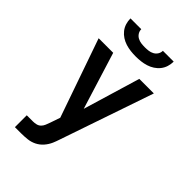

<svg xmlns="http://www.w3.org/2000/svg" viewBox="-278 -1056 1156 1156"><g transform="rotate(45 300.0 -477.5)"><path d="M87 0V-101H139Q154 -101 168 -104.5Q182 -108 192 -118Q202 -128 207.5 -141.5Q213 -155 218 -169L240 -233L65 -735H189L302 -371L411 -735H535L330 -136Q327 -126 323 -116Q319 -106 315 -96Q304 -71 286 -50.5Q268 -30 244 -18Q220 -6 193 -3Q166 0 139 0ZM300 -815Q278 -815 256.5 -817.5Q235 -820 214 -826.5Q193 -833 174.5 -845Q156 -857 142.5 -874Q129 -891 122.5 -912Q116 -933 116 -955H208Q208 -939 216.5 -925.5Q225 -912 239 -904.5Q253 -897 268.5 -895Q284 -893 300 -893Q316 -893 331.5 -895Q347 -897 361 -904.5Q375 -912 383.5 -925.5Q392 -939 392 -955H484Q484 -933 477.5 -912Q471 -891 457.5 -874Q444 -857 425.5 -845Q407 -833 386 -826.5Q365 -820 343.5 -817.5Q322 -815 300 -815Z"/></g></svg>

Font: Iosevka SS04 Extended
Style: Bold
Weight: 700
Width: 7
Monospace: yes
Designer: Belleve Invis
Foundry: Belleve Invis
Version: Version 19.0.0; ttfautohint (v1.8.4)